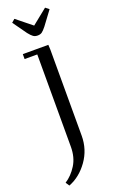

<svg xmlns="http://www.w3.org/2000/svg" viewBox="-177 -675 626 1022"><g transform="rotate(-20 136.0 -164.0)"><path d="M12.2 282.2Q49.8 258.3 76.9 215.1Q104 171.9 104 111.8V-411.1H32.2V-439H176.8L178.2 -411.1V76.2Q178.2 154.3 133.8 216.6Q89.4 278.8 25.9 303.2ZM36.1 -615.2 54.2 -630.9 141.1 -561 228 -630.9 248 -615.2 189.9 -537.1Q174.8 -518.1 165.3 -511.5Q155.8 -504.9 141.1 -504.9Q126.5 -504.9 116.5 -511.7Q106.4 -518.6 91.8 -537.1Z"/></g></svg>

Font: Dehuti
Style: Book
Weight: 400
Version: Version 1.2